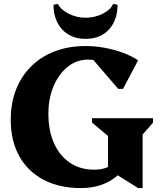

<svg xmlns="http://www.w3.org/2000/svg" viewBox="-20 -940 825 976"><path d="M391.6 16Q282.2 16 201.7 -26.1Q121.2 -68.2 77.9 -146.3Q34.6 -224.4 34.6 -330.6Q34.6 -415.8 61.6 -484.6Q88.6 -553.4 139 -603.2Q189.4 -653 259.3 -679.5Q329.2 -706 415.2 -706Q463.2 -706 511.8 -697.1Q560.4 -688.2 604.5 -672Q648.6 -655.8 682 -633.4L605.4 -488.4H580.6L428.6 -665.4H554.8L555.8 -569.6Q536 -602.4 503.2 -619.7Q470.4 -637 427.2 -637Q370 -637 324.5 -600.7Q279 -564.4 252.5 -502.3Q226 -440.2 226 -362Q226 -275.8 254.7 -211.7Q283.4 -147.6 335.8 -112.5Q388.2 -77.4 458.8 -77.4Q512.4 -77.4 547.8 -101.7Q583.2 -126 605.6 -176.6L643.8 -158.2Q621.8 -76.8 554.8 -30.4Q487.8 16 391.6 16ZM682.2 16 529 -79.8V-248.8L448 -316.8V-339.2H758V-316.8L705 -256.2V16ZM414.8 -742.4Q341.2 -742.4 296.8 -789.6Q252.4 -836.8 252 -915.6L274.2 -920.4Q289.2 -890.4 329.7 -870.1Q370.2 -849.8 414.8 -849.8Q461.8 -849.8 501.9 -870.1Q542 -890.4 555.4 -920.4L577.6 -915.6Q577.2 -836.8 533.2 -789.6Q489.2 -742.4 414.8 -742.4Z"/></svg>

Font: Platypi Light
Style: Regular
Weight: 300
Designer: David Sargent
Foundry: Bolt Cutter Type
Version: Version 1.200